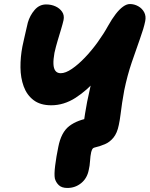

<svg xmlns="http://www.w3.org/2000/svg" viewBox="-20 -734 742 952"><path d="M314 198Q286 198 271.5 184Q257 170 252 151Q248 131 253.5 87Q259 43 269 -5Q283 -78 323.5 -109Q364 -140 431 -150L392 -54Q392 -84 394.5 -113.5Q397 -143 402 -172Q407 -201 412 -229Q429 -313 444 -366.5Q459 -420 474.5 -456Q490 -492 506 -522L560 -472Q516 -405 464 -345.5Q412 -286 354.5 -249Q297 -212 234 -212Q180 -212 146.5 -237.5Q113 -263 97.5 -305.5Q82 -348 81.5 -399.5Q81 -451 91 -503Q95 -521 99 -539.5Q103 -558 108 -579Q113 -600 118 -622Q128 -657 151.5 -684.5Q175 -712 209 -712Q234 -712 255 -702.5Q276 -693 288 -675.5Q300 -658 295 -634Q291 -616 283 -589.5Q275 -563 266 -533Q257 -503 250 -472Q244 -439 245 -416.5Q246 -394 255 -382.5Q264 -371 281 -371Q305 -371 336.5 -392.5Q368 -414 401 -448.5Q434 -483 464 -524.5Q494 -566 516 -606Q535 -640 553.5 -664Q572 -688 590 -701Q608 -714 624 -714Q646 -714 665.5 -703Q685 -692 695 -673Q705 -654 700 -629Q693 -594 674 -541.5Q655 -489 633 -424Q611 -359 596 -286Q590 -255 585.5 -224Q581 -193 577.5 -165Q574 -137 569 -114Q561 -74 542.5 -51.5Q524 -29 500 -19Q476 -9 451 -3Q441 -1 437.5 6Q434 13 432 21Q428 39 426.5 64Q425 89 420 109Q412 150 382.5 174Q353 198 314 198Z"/></svg>

Font: Shantell Sans ExtraBold
Style: Italic
Weight: 800
Italic angle: -11°
Designer: Stephen Nixon, Anya Danilova, Shantell Martin
Foundry: Arrow Type
Version: Version 1.011;[c5ecc13dd]